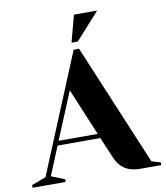

<svg xmlns="http://www.w3.org/2000/svg" viewBox="-116 -979 912 1058"><g transform="rotate(-10 340.0 -450.0)"><path d="M90 -45 165 -15V0H-20V-15L60 -45L335 -710H365L650 -30L700 -15V0H580Q482 0 446 -85L395 -205H156ZM275 -493 166 -230H385ZM370 -900H500L365 -750H330Z"/></g></svg>

Font: Yeseva One
Style: Regular
Weight: 400
Designer: Jovanny Lemonad
Foundry: Jovanny Lemonad
Version: Version 2.000